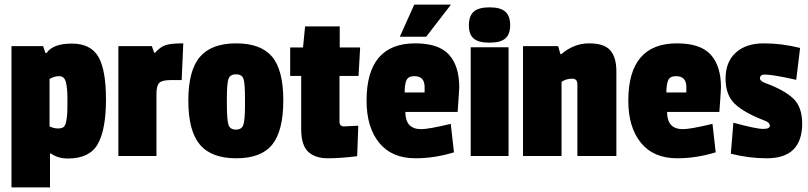

<svg xmlns="http://www.w3.org/2000/svg" viewBox="-20 -680 3521 837"><path d="M198 -11V137H30V-479H168L178 -449H183Q211 -490 293 -490Q375 -490 408.5 -433Q442 -376 442 -246Q442 -116 406.5 -52.5Q371 11 276 11Q232 11 202 -11ZM196 -336V-129Q215 -120 232.5 -120Q250 -120 257.5 -126.5Q265 -133 268.5 -150.5Q272 -168 273 -185Q274 -202 274 -249.5Q274 -297 267 -322.5Q260 -348 238.5 -348Q217 -348 196 -336Z M662 -269V0H496V-479H642L652 -450H656Q679 -476 702.5 -483.5Q726 -491 779 -491L772 -331H726Q687 -331 674.5 -319Q662 -307 662 -269Z M801 -241.5Q801 -373 851.5 -432Q902 -491 1009.5 -491Q1117 -491 1166 -433Q1215 -375 1215 -242.5Q1215 -110 1167 -50Q1119 10 1010 10Q901 10 851 -50Q801 -110 801 -241.5ZM969 -252V-228Q969 -157 976 -136Q983 -115 1008.5 -115Q1034 -115 1041 -136Q1048 -157 1048 -222V-251Q1048 -316 1041.5 -336Q1035 -356 1009 -356Q983 -356 976 -336Q969 -316 969 -252Z M1537 1Q1463 10 1408.5 10Q1354 10 1323.5 -18.5Q1293 -47 1293 -117V-349H1245V-473H1301L1310 -565H1461V-473H1550L1543 -349H1460V-150Q1460 -129 1480 -129Q1482 -129 1542 -132Z M1786 -348Q1760 -348 1752 -330.5Q1744 -313 1744 -277H1831V-301Q1831 -348 1786 -348ZM1790 -491Q1893 -491 1937.5 -441.5Q1982 -392 1982 -300Q1982 -288 1975 -192H1747Q1747 -117 1816 -117Q1849 -117 1945 -140L1959 -16Q1875 10 1791 10Q1688 10 1633 -57.5Q1578 -125 1578 -241Q1578 -491 1790 -491ZM1946 -660 1838 -520H1723L1786 -660Z M2197 0H2032V-474H2197ZM2045 -512Q2024 -530 2024 -570Q2024 -610 2045 -629Q2066 -648 2114 -648Q2162 -648 2183 -629Q2204 -610 2204 -570.5Q2204 -531 2183 -512.5Q2162 -494 2114 -494Q2066 -494 2045 -512Z M2427 -444Q2482 -491 2548 -491Q2614 -491 2640.5 -460.5Q2667 -430 2667 -369V0H2497V-312Q2497 -337 2475 -337Q2447 -337 2428 -323V0H2260V-479H2413L2423 -444Z M2927 -348Q2901 -348 2893 -330.5Q2885 -313 2885 -277H2972V-301Q2972 -348 2927 -348ZM2931 -491Q3034 -491 3078.5 -441.5Q3123 -392 3123 -300Q3123 -288 3116 -192H2888Q2888 -117 2957 -117Q2990 -117 3086 -140L3100 -16Q3016 10 2932 10Q2829 10 2774 -57.5Q2719 -125 2719 -241Q2719 -491 2931 -491Z M3468 -471 3451 -332Q3349 -355 3314 -355Q3293 -355 3293 -338Q3293 -327 3316 -318Q3396 -289 3436.5 -252Q3477 -215 3477 -141Q3477 -67 3439 -28.5Q3401 10 3322.5 10Q3244 10 3166 -10L3177 -145Q3277 -118 3306.5 -118Q3336 -118 3336 -132Q3336 -146 3314 -154Q3225 -188 3184 -226.5Q3143 -265 3143 -337.5Q3143 -410 3187.5 -450.5Q3232 -491 3310 -491Q3388 -491 3468 -471Z"/></svg>

Font: Passion One
Style: Regular
Weight: 400
Designer: Alejandro Lo Celso
Foundry: Fontstage
Version: Version 1.001